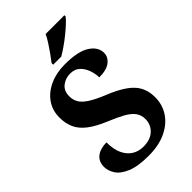

<svg xmlns="http://www.w3.org/2000/svg" viewBox="-275 -1029 1136 1136"><g transform="rotate(-45 293.0 -460.5)"><path d="M264 10Q175 10 123.5 -11.5Q72 -33 51 -65.5Q30 -98 30 -130Q30 -164 46 -184.5Q62 -205 88 -214Q114 -223 143 -223Q143 -166 160.5 -127.5Q178 -89 209 -69.5Q240 -50 280 -50Q339 -50 371.5 -81Q404 -112 404 -158Q404 -192 385.5 -216.5Q367 -241 330 -261.5Q293 -282 237 -305Q167 -334 126 -365.5Q85 -397 67.5 -435.5Q50 -474 50 -523Q50 -584 82 -629Q114 -674 169.5 -699Q225 -724 295 -724Q405 -724 456.5 -690.5Q508 -657 508 -608Q508 -573 477.5 -549Q447 -525 385 -525Q385 -553 374.5 -585Q364 -617 341 -640Q318 -663 279 -663Q239 -663 209.5 -639.5Q180 -616 180 -571Q180 -543 193 -519Q206 -495 242 -471.5Q278 -448 345 -421Q448 -379 492 -331Q536 -283 536 -209Q536 -145 502.5 -95.5Q469 -46 408 -18Q347 10 264 10ZM245 -784Q260 -803 278.5 -829Q297 -855 314.5 -882Q332 -909 342 -931H499V-921Q490 -908 468.5 -888Q447 -868 420 -846Q393 -824 365 -804.5Q337 -785 313 -771H245Z"/></g></svg>

Font: Noto Serif Vithkuqi
Style: Bold
Weight: 700
Version: Version 1.005